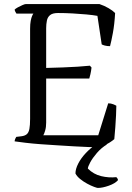

<svg xmlns="http://www.w3.org/2000/svg" viewBox="-20 -724 648 944"><path d="M470 0Q450 0 417 -1Q384 -2 344.5 -4.5Q305 -7 262.5 -9.5Q220 -12 179.5 -15Q139 -18 106 -22Q73 -26 52 -29Q52 -35 55 -41.5Q58 -48 60 -51L85 -54Q102 -56 111.5 -64Q121 -72 124.5 -90Q128 -108 128 -140V-582Q128 -606 131 -621.5Q134 -637 138 -646Q142 -655 144 -657H61Q60 -660 56.5 -664.5Q53 -669 52 -677Q57 -682 68 -688Q79 -694 90.5 -699Q102 -704 107 -704H469Q493 -696 513.5 -684Q534 -672 546 -660Q543 -605 535 -562Q527 -519 521 -497Q507 -497 495.5 -500Q484 -503 480 -506L459 -646Q437 -650 405 -653Q373 -656 336.5 -658Q300 -660 265 -660Q239 -660 226.5 -650Q214 -640 210.5 -622.5Q207 -605 207 -585V-390Q252 -391 289.5 -392.5Q327 -394 360.5 -396Q394 -398 422 -401L430 -392Q428 -374 424.5 -359Q421 -344 419 -338H207V-121Q207 -99 202 -82Q197 -65 193 -59H463L512 -216Q525 -216 536.5 -211.5Q548 -207 552 -204Q552 -184 550.5 -156.5Q549 -129 547 -99Q545 -69 542 -40Q533 -32 519.5 -23.5Q506 -15 492.5 -8Q479 -1 470 0ZM461 200Q457 200 442 194.5Q427 189 408.5 179Q390 169 374 156Q358 143 351 129Q351 107 364.5 80.5Q378 54 401.5 29Q425 4 452 -14H506Q478 3 456.5 28Q435 53 423.5 74.5Q412 96 412 105Q440 133 477.5 142Q515 151 552 147Q554 149 557 153Q560 157 560 162Q546 178 515 189Q484 200 461 200Z"/></svg>

Font: Texturina 12pt ExtraLight
Style: Regular
Weight: 250
Designer: Guillermo Torres Carreño
Foundry: Omnibus-Type
Version: Version 1.002